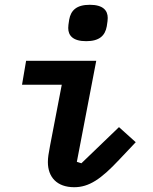

<svg xmlns="http://www.w3.org/2000/svg" viewBox="-20 -770 640 802"><path d="M340 -598C395 -598 419 -621 426 -660C429 -678 430 -688 430 -695C430 -726 411 -750 355 -750C300 -750 276 -727 269 -688C266 -670 265 -660 265 -653C265 -622 284 -598 340 -598ZM290 12C352 12 402 -22 477 -102L547 -176L477 -239L320 -88L301 -94L382 -516H89L72 -416H238L189 -161C183 -129 180 -112 180 -93C180 -30 218 12 290 12Z"/></svg>

Font: IBM Plex Mono SmBld
Style: Italic
Weight: 600
Italic angle: -9.5°
Monospace: yes
Designer: Mike Abbink, Paul van der Laan, Pieter van Rosmalen
Foundry: Bold Monday
Version: Version 2.004